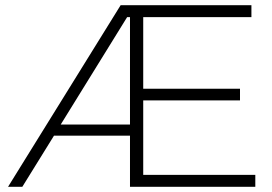

<svg xmlns="http://www.w3.org/2000/svg" viewBox="-20 -720 1048 740"><path d="M445 -700H949V-654H532V-378H905V-333H532V-46H964V0H481V-197H188L66 0H11ZM481 -240V-654H470L214 -240Z"/></svg>

Font: Goldbeck Next Light
Style: Regular
Weight: 300
Designer: Julieta Ulanovsky
Foundry: Julieta Ulanovsky
Version: Version 7.200